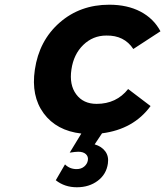

<svg xmlns="http://www.w3.org/2000/svg" viewBox="-20 -563 701 815"><path d="M127.9 -267.1Q146 -390.6 232.9 -466.8Q319.8 -543 443.8 -543Q520.5 -543 576.4 -513.7Q632.3 -484.4 661.1 -430.2L545.9 -355Q507.3 -413.6 431.2 -412.1Q374.5 -412.1 333.5 -372.3Q292.5 -332.5 283.2 -268.1Q273.4 -203.1 303.5 -162.6Q333.5 -122.1 390.1 -122.1Q474.1 -122.1 523.9 -185.1L619.1 -112.8Q546.9 -14.2 413.1 2.9L381.8 49.8Q411.6 58.6 427 79.6Q442.4 100.6 438 130.9Q431.6 176.8 395 204.3Q358.4 231.9 306.2 231.9Q254.4 231.9 216.8 202.1L255.9 134.8Q275.9 154.8 305.2 154.8Q324.7 154.8 337.6 143.8Q350.6 132.8 353 117.2Q355.5 101.6 344.5 91.3Q333.5 81.1 312 81.1Q300.3 81.1 275.9 85L325.2 3.9Q219.7 -8.3 165.5 -81.8Q111.3 -155.3 127.9 -267.1Z"/></svg>

Font: Trueno SemiBold
Style: Italic
Weight: 600
Designer: Julieta Ulanovsky
Foundry: Julieta Ulanovsky
Version: Version 3.001b | FøM Fix